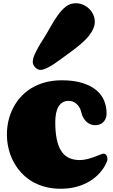

<svg xmlns="http://www.w3.org/2000/svg" viewBox="-20 -1135 688 1167"><path d="M356 -647Q428.7 -647 480.2 -630.9Q531.7 -614.7 564.7 -587.4Q597.7 -560.1 612.8 -523.4Q627.9 -486.8 627.9 -445.8Q627.9 -428.7 622.6 -415.5Q617.2 -402.3 608.2 -393.1Q599.1 -383.8 586.4 -378.9Q573.7 -374 559.1 -374Q546.4 -374 533.2 -378.4Q520 -382.8 508.3 -392.6Q496.6 -402.3 487.3 -418Q478 -433.6 473.1 -456.1Q469.2 -472.2 461.4 -484.4Q453.6 -496.6 443.6 -505.1Q433.6 -513.7 421.6 -517.8Q409.7 -522 397.9 -522Q377 -522 361.6 -513.2Q346.2 -504.4 335.9 -487.5Q325.7 -470.7 320.8 -446.5Q315.9 -422.4 315.9 -392.1Q315.9 -274.9 351.3 -218.5Q386.7 -162.1 464.8 -162.1Q487.3 -162.1 510.7 -168.2Q534.2 -174.3 554.2 -181.6Q574.2 -189 588.9 -195.1Q603.5 -201.2 608.9 -201.2Q620.1 -201.2 626.5 -191.7Q632.8 -182.1 632.8 -169.9Q632.8 -166 632.6 -162.6Q632.3 -159.2 630.9 -155.8Q616.7 -119.6 590.8 -89.1Q564.9 -58.6 529.1 -35.9Q493.2 -13.2 447.8 -0.5Q402.3 12.2 349.1 12.2Q294.4 12.2 249 -0.7Q203.6 -13.7 167.2 -36.9Q130.9 -60.1 103.8 -91.3Q76.7 -122.6 58.3 -159.4Q40 -196.3 31 -236.6Q22 -276.9 22 -317.9Q22 -359.4 31.2 -400.1Q40.5 -440.9 59.1 -477.5Q77.6 -514.2 105.5 -545.2Q133.3 -576.2 170.4 -598.9Q207.5 -621.6 253.9 -634.3Q300.3 -647 356 -647ZM179.2 -757.3Q179.2 -767.6 182.1 -779.5Q185.1 -791.5 192.4 -807.9Q199.7 -824.2 211.9 -846.2Q224.1 -868.2 243.2 -897.9Q266.6 -935.1 288.1 -973.6Q309.6 -1012.2 332.3 -1043.7Q355 -1075.2 380.9 -1095.2Q406.7 -1115.2 439.9 -1115.2Q466.3 -1115.2 487.5 -1105.2Q508.8 -1095.2 524.2 -1079.3Q539.6 -1063.5 547.9 -1043.5Q556.2 -1023.4 556.2 -1003.4Q556.2 -981 546.6 -959.7Q537.1 -938.5 521 -918.2Q504.9 -897.9 484.1 -879.2Q463.4 -860.4 440.9 -842.8Q418.5 -825.2 396.2 -809.3Q374 -793.5 355 -779.3Q305.7 -742.2 274.4 -726.1Q243.2 -710 226.1 -710Q217.3 -710 208.7 -714.4Q200.2 -718.8 193.6 -725.8Q187 -732.9 183.1 -741.2Q179.2 -749.5 179.2 -757.3Z"/></svg>

Font: Corben
Style: Bold
Weight: 700
Designer: vernon adams
Foundry: vernon adams
Version: Version 1.101; ttfautohint (v1.6)